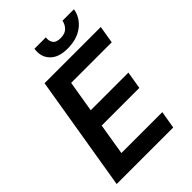

<svg xmlns="http://www.w3.org/2000/svg" viewBox="-261 -1028 1142 1142"><g transform="rotate(-45 310.0 -457.5)"><path d="M26.3 0 147 -727.3H620L601.6 -616.8H260.3L227.6 -419.4H544.4L525.9 -308.9H209.2L176.5 -110.4H520.6L502.1 0ZM249.6 -914.8H345.5Q340.9 -889.2 353.7 -869.3Q366.5 -849.1 404.5 -849.1Q442.8 -849.1 461.6 -869Q480.8 -889.2 485.4 -914.8H581.7Q571.7 -853.3 520.2 -814.3Q468.8 -775.6 392 -775.6Q353.3 -775.6 325.3 -784.8Q297.2 -794 277.7 -814.3Q239.7 -853.7 249.6 -914.8Z"/></g></svg>

Font: Inter P Semi Bold
Style: Italic
Weight: 600
Italic angle: 9.39999°
Designer: Rasmus Andersson
Foundry: rsms
Version: Version 3.018;git-588b23468